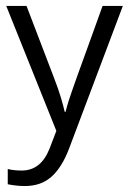

<svg xmlns="http://www.w3.org/2000/svg" viewBox="-20 -437 433 644"><path d="M1 -417H69L160 -179Q176 -138 184.5 -109Q193 -80 197 -62H200Q203 -73 205 -81Q207 -89 211 -101Q215 -113 222 -133.5Q229 -154 242 -190Q255 -226 275 -281Q295 -336 324 -417H392L213 58Q200 93 184 118Q168 143 150 158Q132 173 110.5 180Q89 187 63 187Q36 187 6 181V130Q27 135 53 135Q117 135 146 62L169 2Z"/></svg>

Font: UN Bangla
Style: Regular
Weight: 400
Designer: Desinged by Rajon, Unicode developed by Rashed (IMGN)
Version: Version 2.001;March 19, 2023;FontCreator 14.0.0.2901 64-bit